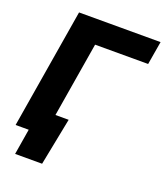

<svg xmlns="http://www.w3.org/2000/svg" viewBox="-158 -834 942 1096"><g transform="rotate(20 313.0 -286.0)"><path d="M626.5 -727.5 602.5 -585.9H280.3L183.1 0H10.7L131.3 -727.5ZM64.5 156.2 90.3 0H45.9L67.9 -131.3H285.2L228.5 156.2Z"/></g></svg>

Font: Inter 16pt ExtraBold
Style: Italic
Weight: 800
Italic angle: -9.3988°
Version: Version 4.001;git-66647c0bb